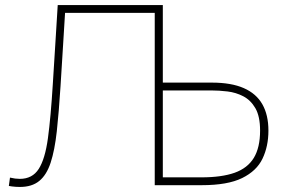

<svg xmlns="http://www.w3.org/2000/svg" viewBox="-20 -733 1132 760"><path d="M59 7Q51 7 42.8 6.5Q34.5 6 27.5 5Q20.5 4 15 3L19.5 -30Q30 -27.5 40 -26.2Q50 -25 58.5 -25Q108 -25 133.2 -64.2Q158.5 -103.5 169.8 -186.5Q181 -269.5 189 -399.5Q194 -478.5 198.8 -556Q203.5 -633.5 208.5 -713H624.5Q624.5 -652.5 624.5 -596.5Q624.5 -540.5 624.5 -475V-242Q624.5 -184 624.5 -134Q624.5 -84 624.5 -31H777.5Q857.5 -31 908.8 -49.2Q960 -67.5 984.8 -108.2Q1009.5 -149 1009.5 -216Q1009.5 -272.5 991 -304.5Q972.5 -336.5 943.2 -351.8Q914 -367 880.5 -371Q847 -375 816.5 -375H619.5V-406Q652 -406 702.8 -406Q753.5 -406 818.5 -406Q895.5 -406 945 -384.2Q994.5 -362.5 1018.5 -320.2Q1042.5 -278 1042.5 -216Q1042.5 -154 1019.2 -105.2Q996 -56.5 938.5 -28.2Q881 0 778.5 0Q722.5 0 677.8 0Q633 0 592.5 0Q592.5 -61 592.5 -117Q592.5 -173 592.5 -238V-472Q592.5 -537.5 592.5 -593.5Q592.5 -649.5 592.5 -710L616.5 -682H217.5L239 -706Q234 -629 229.5 -551.2Q225 -473.5 219.5 -390.5Q213 -288 204.8 -213Q196.5 -138 180.5 -89.2Q164.5 -40.5 135.5 -16.8Q106.5 7 59 7Z"/></svg>

Font: Commissioner Thin
Style: Regular
Weight: 100
Designer: Kostas Bartsokas
Foundry: Kostas Bartsokas
Version: Version 1.001;gftools[0.9.23]